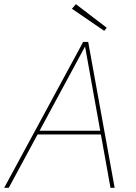

<svg xmlns="http://www.w3.org/2000/svg" viewBox="-30 -901 651 921"><path d="M-10 0 369 -700H393L520 0H500L378 -678L12 0ZM134 -256 147 -274H463L468 -256ZM470 -753 315 -859 334 -881 482 -768Z"/></svg>

Font: DM Sans 9pt Thin
Style: Italic
Weight: 250
Italic angle: -10°
Version: Version 4.004;gftools[0.9.30]